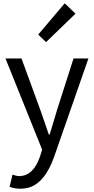

<svg xmlns="http://www.w3.org/2000/svg" viewBox="-20 -892 561 1146"><path d="M100.6 234.4Q65.4 234.4 37.1 222.7L54.7 150.4Q79.1 159.2 95.7 159.2Q179.7 157.2 218.8 42L231.4 1L12.7 -543H108.4L218.8 -241.2Q227.5 -214.8 248 -157.2Q264.6 -110.4 271.5 -88.9H276.4Q312.5 -210 322.3 -241.2L418.9 -543H507.8L302.7 44.9Q249 195.3 158.2 225.6Q130.9 234.4 100.6 234.4ZM254.9 -640.6 208 -685.5 366.2 -872.1 430.7 -810.5Z"/></svg>

Font: Taipei Sans TC Beta
Style: Regular
Weight: 400
Designer: JT Foundry
Foundry: JT Foundry
Version: Version 1.000